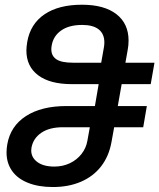

<svg xmlns="http://www.w3.org/2000/svg" viewBox="-20 -754 658 793"><path d="M7 -124.5Q7 -140.5 10 -157.5Q23 -233 87 -274.5Q151 -316 254.5 -316H372L387.5 -406.5H276.5Q186.5 -406.5 137.8 -443Q89 -479.5 89 -545.5Q89 -559 92.5 -581Q105.5 -655.5 164 -695Q222.5 -734.5 318.5 -734.5Q410.5 -734.5 460.8 -695.5Q511 -656.5 511 -586.5Q511 -566.5 507.5 -548.5L498 -495H618L602.5 -406.5H482.5L466.5 -316H586.5L571.5 -228.5H451.5L440.5 -167.5Q430 -109 397.8 -67.2Q365.5 -25.5 314.5 -3.5Q263.5 18.5 198.5 18.5Q139 18.5 95.8 1.2Q52.5 -16 29.8 -48.2Q7 -80.5 7 -124.5ZM341 -173 351 -228.5H240Q184 -228.5 150.5 -205.5Q117 -182.5 110 -144Q109 -136 109 -132.5Q109 -103.5 134.2 -84.8Q159.5 -66 204.5 -66Q239.5 -66 268.8 -80Q298 -94 317 -118.5Q336 -143 341 -173ZM398 -495 409 -557.5Q411 -567.5 411 -579Q411 -614 387.8 -632.5Q364.5 -651 319.5 -651Q265 -651 232.5 -628Q200 -605 193.5 -566Q192 -558 192 -550.5Q192 -523 213 -509Q234 -495 281 -495Z"/></svg>

Font: JuliaMono Medium
Style: Italic
Weight: 500
Italic angle: -9°
Monospace: yes
Designer: cormullion
Foundry: corm
Version: Version 0.054; ttfautohint (v1.8.4)